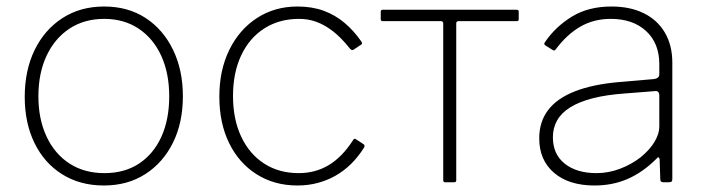

<svg xmlns="http://www.w3.org/2000/svg" viewBox="-20 -560 2167 590"><path d="M299 10Q226 10 171 -24.5Q116 -59 86 -120.5Q56 -182 56 -262Q56 -344 86.5 -406.5Q117 -469 172 -504.5Q227 -540 300 -540Q373 -540 427 -505Q481 -470 511.5 -407.5Q542 -345 542 -264Q542 -183 511.5 -121.5Q481 -60 426.5 -25Q372 10 299 10ZM301 -28Q363 -28 407.5 -57.5Q452 -87 476 -140Q500 -193 500 -264Q500 -335 475.5 -388.5Q451 -442 406 -472Q361 -502 300 -502Q239 -502 193.5 -472Q148 -442 123 -388.5Q98 -335 98 -264Q98 -194 123 -140.5Q148 -87 193.5 -57.5Q239 -28 301 -28Z M894 -540Q939 -540 974.5 -527Q1010 -514 1038.5 -490Q1067 -466 1090 -433Q1095 -426 1090 -423L1066 -407Q1061 -404 1055 -411Q1028 -445 1002.5 -464.5Q977 -484 952 -493Q927 -502 899 -502Q838 -502 792 -472.5Q746 -443 721 -389.5Q696 -336 696 -265Q696 -194 721 -140.5Q746 -87 791.5 -57.5Q837 -28 898 -28Q949 -28 990 -52.5Q1031 -77 1064 -128Q1067 -133 1069 -133.5Q1071 -134 1074 -132L1097 -117Q1102 -114 1099 -107Q1081 -78 1058.5 -56Q1036 -34 1010 -19.5Q984 -5 955 2.5Q926 10 894 10Q823 10 768.5 -24.5Q714 -59 684 -120.5Q654 -182 654 -263Q654 -344 684.5 -406.5Q715 -469 769.5 -504.5Q824 -540 894 -540Z M1568 -495H1389Q1382 -495 1382 -488V-6Q1382 0 1376 0H1348Q1342 0 1342 -6V-488Q1342 -495 1335 -495H1156Q1150 -495 1150 -501V-524Q1150 -530 1156 -530H1568Q1574 -530 1574 -524V-501Q1574 -495 1568 -495Z M1997 -72Q1956 -31 1909.5 -10.5Q1863 10 1807 10Q1728 10 1682.5 -29Q1637 -68 1637 -135Q1637 -186 1664.5 -222Q1692 -258 1747 -279.5Q1802 -301 1884 -308L1989 -317Q1997 -318 2001.5 -321.5Q2006 -325 2006 -332V-363Q2006 -427 1965.5 -464.5Q1925 -502 1857 -502Q1805 -502 1764 -478.5Q1723 -455 1689 -410Q1686 -406 1684 -405Q1682 -404 1679 -406L1655 -421Q1653 -423 1652.5 -425Q1652 -427 1655 -431Q1687 -478 1737.5 -509Q1788 -540 1859 -540Q1916 -540 1958 -519.5Q2000 -499 2023 -460Q2046 -421 2046 -367V-10Q2046 -4 2043.5 -2Q2041 0 2036 0H2018Q2014 0 2011.5 -2Q2009 -4 2009 -9L2007 -70Q2005 -82 1997 -72ZM2006 -266Q2006 -282 1992 -280L1903 -273Q1844 -269 1801.5 -258Q1759 -247 1732 -230Q1705 -213 1692 -190Q1679 -167 1679 -138Q1679 -86 1715.5 -57Q1752 -28 1813 -28Q1850 -28 1885.5 -41.5Q1921 -55 1949 -77Q1977 -100 1991.5 -124.5Q2006 -149 2006 -171V-266Z"/></svg>

Font: Libre Franklin Thin
Style: Regular
Weight: 100
Designer: Pablo Impallari, Rodrigo Fuenzalida, Nhung Nguyen
Foundry: Impallari Type
Version: Version 3.000